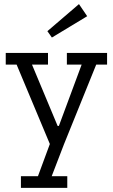

<svg xmlns="http://www.w3.org/2000/svg" viewBox="-20 -703 551 936"><path d="M405 -624 233 -520 211 -551 365 -683ZM502 -388H449L292 0L232 156H308V213H82V156H165L223 -1L61 -388H8V-445H214V-388H136L261 -89H267L378 -388H306V-445H502Z"/></svg>

Font: Zilla Slab
Style: Regular
Weight: 400
Designer: Typotheque.com
Foundry: Typotheque type foundry
Version: Version 1.1; 2017; ttfautohint (v1.6)